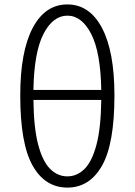

<svg xmlns="http://www.w3.org/2000/svg" viewBox="-20 -828 604 861"><path d="M282.2 13.2Q182.1 13.2 126.5 -85Q70.8 -183.1 70.8 -399.9Q70.8 -596.7 126.5 -702.4Q182.1 -808.1 282.2 -808.1Q381.8 -808.1 437.5 -702.4Q493.2 -596.7 493.2 -399.9Q493.2 -183.1 437.5 -85Q381.8 13.2 282.2 13.2ZM282.2 -757.8Q217.3 -757.8 175 -675.8Q132.8 -593.8 129.9 -424.8H434.1Q431.2 -593.8 388.9 -675.8Q346.7 -757.8 282.2 -757.8ZM282.2 -37.1Q325.7 -37.1 359.4 -70.8Q393.1 -104.5 412.8 -179.7Q432.6 -254.9 434.1 -379.9H129.9Q131.3 -254.9 151.1 -179.7Q170.9 -104.5 204.6 -70.8Q238.3 -37.1 282.2 -37.1Z"/></svg>

Font: Source Han Sans CN Light
Style: Regular
Weight: 300
Designer: Ryoko NISHIZUKA  (kana, bopomofo & ideographs); Paul D. Hunt (Latin, Greek & Cyrillic); Sandoll Communications , Soo-you
Foundry: Adobe
Version: Version 2.000;hotconv 1.0.107;makeotfexe 2.5.65593